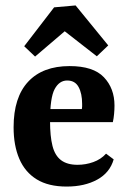

<svg xmlns="http://www.w3.org/2000/svg" viewBox="-20 -676 471 706"><path d="M30 -208Q30 -318 83.5 -375.5Q137 -433 236 -433Q323 -433 362 -392Q401 -351 401 -288Q401 -273 399.5 -257Q398 -241 395 -227H120V-275H281Q282 -280 282 -284Q282 -288 282 -294Q282 -332 269 -356Q256 -380 227 -380Q198 -380 181 -348.5Q164 -317 164 -231Q164 -175 173 -139.5Q182 -104 204.5 -87Q227 -70 265 -70Q295 -70 323 -80Q351 -90 370 -111L398 -90Q384 -41 337.5 -15.5Q291 10 225 10Q158 10 115 -16.5Q72 -43 51 -92Q30 -141 30 -208ZM69 -506 179 -649 258 -656 378 -509 336 -469 218 -561 109 -468Z"/></svg>

Font: Rasa
Style: Regular
Weight: 400
Designer: Anna Giedrys (Yrsa+Rasa design), David Brezina (Yrsa art-direction, Rasa art-direction, design)
Foundry: Rosetta Type Foundry
Version: Version 2.004